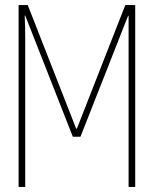

<svg xmlns="http://www.w3.org/2000/svg" viewBox="-20 -734 603 754"><path d="M53 0H79V-584C79 -614 79 -627 77 -673H79L266 -197H296L483 -672H485V0H511V-714H472L282 -229H279L89 -714H53Z"/></svg>

Font: Noto Sans Mono SemiCondensed Thin
Style: Regular
Weight: 100
Width: 4
Designer: Monotype Design Team
Foundry: Monotype Imaging Inc.
Version: Version 2.014